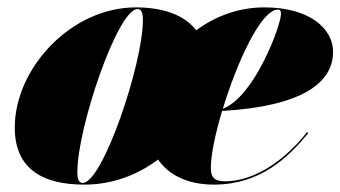

<svg xmlns="http://www.w3.org/2000/svg" viewBox="-20 -490 922 520"><path d="M208.5 10C285 10 353 -16.5 408 -58C436 -17.5 486 10 559 10C685.5 10 761 -64 815 -129.5L811.5 -132C737.5 -38.5 654 1 590.5 1C564 1 551 -6.5 551 -35C551 -70 563 -127.5 581.5 -189.5C799 -202 882 -266.5 882 -349C882 -416.5 813 -470 696 -470C628 -470 564 -447 511.5 -408C479 -450 421 -470 348 -470C172 -470 20 -304.5 20 -144.5C20 -34.5 92.5 10 208.5 10ZM204 5.5C193 5.5 189.5 -5.5 189.5 -24.5C189.5 -143.5 298.5 -465.5 352.5 -465.5C363.5 -465.5 367 -454.5 367 -435.5C367 -316.5 258 5.5 204 5.5ZM732.5 -464C739 -464 741 -460 741 -452.5C741 -421 669 -227.5 583.5 -195.5C622 -322 687 -464 732.5 -464Z"/></svg>

Font: Bodoni* 36pt Fatface
Style: Italic
Weight: 900
Italic angle: -13°
Version: Version 2.3